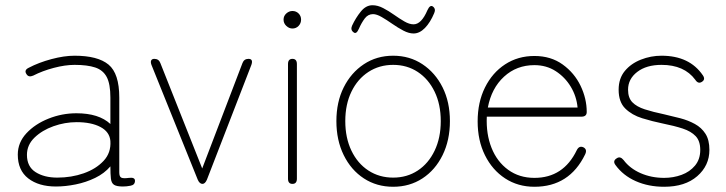

<svg xmlns="http://www.w3.org/2000/svg" viewBox="-20 -703 2775 734"><path d="M194 10Q128 10 88 -21Q48 -52 48 -112Q48 -158 81 -193.5Q114 -229 165.5 -249.5Q217 -270 272 -270Q358 -270 402 -229V-330Q402 -382 388 -408.5Q374 -435 344 -445Q314 -455 265 -455Q229 -455 185.5 -443.5Q142 -432 107 -414Q89 -406 81 -420Q71 -435 90 -444Q128 -464 176.5 -477Q225 -490 265 -490Q354 -490 395 -456Q436 -422 436 -330V-44Q436 -28 443.5 -24Q451 -20 473 -23Q496 -26 496 -12Q496 4 479 7Q464 10 450 10Q426 10 416 3.5Q406 -3 404 -20Q402 -37 402 -67Q379 -40 344 -23Q309 -6 269.5 2Q230 10 194 10ZM199 -24Q253 -24 300 -40.5Q347 -57 376 -88Q405 -119 402 -164Q399 -199 364 -217.5Q329 -236 273 -236Q228 -236 184.5 -220.5Q141 -205 112 -177Q83 -149 83 -111Q83 -66 116 -45Q149 -24 199 -24Z M754 0Q743 0 736 -16L559 -455Q555 -466 558 -472Q561 -478 570 -478Q587 -478 593 -462L753 -59L907 -462Q913 -478 930 -478Q949 -478 941 -455L771 -16Q764 0 754 0Z M1098 0Q1081 0 1081 -20V-458Q1081 -478 1098 -478Q1115 -478 1115 -458V-20Q1115 0 1098 0ZM1098 -594Q1085 -594 1074.5 -604Q1064 -614 1064 -628Q1064 -642 1074.5 -651.5Q1085 -661 1098 -661Q1112 -661 1121.5 -651.5Q1131 -642 1131 -628Q1131 -614 1121.5 -604Q1112 -594 1098 -594Z M1483 11Q1420 11 1371 -21Q1322 -53 1294 -110Q1266 -167 1266 -240Q1266 -313 1294 -369Q1322 -425 1371 -457.5Q1420 -490 1483 -490Q1546 -490 1595 -457.5Q1644 -425 1672 -369Q1700 -313 1700 -240Q1700 -167 1672 -110Q1644 -53 1595 -21Q1546 11 1483 11ZM1483 -24Q1536 -24 1577 -51Q1618 -78 1641.5 -127Q1665 -176 1665 -240Q1665 -304 1641.5 -352.5Q1618 -401 1577 -428Q1536 -455 1483 -455Q1430 -455 1388.5 -428Q1347 -401 1323.5 -352.5Q1300 -304 1300 -240Q1300 -176 1323.5 -127Q1347 -78 1388.5 -51Q1430 -24 1483 -24ZM1352 -593Q1342 -570 1331 -580Q1319 -589 1326 -605Q1340 -635 1359.5 -659Q1379 -683 1404 -683Q1424 -683 1445 -672Q1466 -661 1486.5 -646.5Q1507 -632 1526 -621Q1545 -610 1561 -610Q1591 -610 1614 -664Q1624 -686 1635 -678Q1647 -669 1640 -653Q1625 -617 1604.5 -596Q1584 -575 1561 -575Q1543 -575 1522 -586Q1501 -597 1479.5 -612Q1458 -627 1439 -638Q1420 -649 1406 -649Q1387 -649 1374.5 -632.5Q1362 -616 1352 -593Z M2023 11Q1960 11 1911 -21Q1862 -53 1834 -109.5Q1806 -166 1806 -239Q1806 -312 1834 -368.5Q1862 -425 1911 -457Q1960 -489 2023 -489Q2086 -489 2131 -456.5Q2176 -424 2199.5 -375Q2223 -326 2223 -275Q2223 -257 2203 -257H1841Q1838 -191 1859 -138Q1880 -85 1922.5 -54Q1965 -23 2023 -23Q2134 -23 2185 -129Q2194 -147 2210 -140Q2226 -132 2217 -113Q2157 11 2023 11ZM1845 -292H2188Q2184 -335 2162 -371.5Q2140 -408 2104.5 -431Q2069 -454 2023 -454Q1955 -454 1907 -410Q1859 -366 1845 -292Z M2519 11Q2459 11 2410.5 -10.5Q2362 -32 2333 -72Q2321 -88 2338 -98Q2351 -107 2364 -91Q2388 -59 2429 -41Q2470 -23 2519 -23Q2554 -23 2585.5 -34.5Q2617 -46 2637 -70Q2657 -94 2657 -130Q2657 -164 2639.5 -182.5Q2622 -201 2590 -211.5Q2558 -222 2513 -231Q2474 -239 2435 -251Q2396 -263 2370.5 -288Q2345 -313 2345 -360Q2345 -403 2368.5 -431.5Q2392 -460 2430 -475Q2468 -490 2509 -490Q2616 -490 2667 -415Q2678 -399 2663 -390Q2649 -381 2638 -398Q2596 -455 2509 -455Q2451 -455 2416 -428Q2381 -401 2381 -360Q2381 -329 2397.5 -312Q2414 -295 2445 -285Q2476 -275 2519 -266Q2550 -259 2580.5 -251Q2611 -243 2636.5 -229Q2662 -215 2677 -191.5Q2692 -168 2692 -130Q2692 -70 2645.5 -29.5Q2599 11 2519 11Z"/></svg>

Font: Zen Maru Gothic Light
Style: Regular
Weight: 300
Designer: Yoshimichi Ohira
Foundry: Positype
Version: Version 1.001